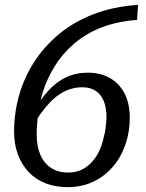

<svg xmlns="http://www.w3.org/2000/svg" viewBox="-20 -760 600 790"><path d="M258 10Q208 10 167 -6Q126 -22 97.5 -52.5Q69 -83 53.5 -125Q38 -167 38 -219Q38 -295 58.5 -367.5Q79 -440 120 -504Q161 -568 222 -619Q283 -670 364.5 -701.5Q446 -733 548 -740L544 -678Q461 -672 396.5 -646.5Q332 -621 284.5 -580Q237 -539 205.5 -488Q174 -437 156 -381Q149 -358 144.5 -335.5Q140 -313 137 -291Q134 -269 132.5 -247.5Q131 -226 131 -207Q131 -157 146.5 -122Q162 -87 191 -68.5Q220 -50 260 -50Q300 -50 330 -69.5Q360 -89 380 -123Q400 -157 408 -201Q412 -213 413.5 -226Q415 -239 416.5 -252.5Q418 -266 418 -280Q418 -317 407 -344Q396 -371 374 -386Q352 -401 318 -401Q282 -401 248.5 -385.5Q215 -370 183 -336Q151 -302 117 -246L118 -302Q146 -351 179 -387Q212 -423 252 -442Q292 -461 341 -461Q394 -461 433 -438.5Q472 -416 493 -374.5Q514 -333 514 -275Q514 -217 496 -165Q478 -113 444.5 -74Q411 -35 364 -12.5Q317 10 258 10Z"/></svg>

Font: Roboto Serif
Style: Italic
Weight: 400
Italic angle: -10°
Designer: Greg Gazdowicz
Foundry: Commercial Type
Version: Version 1.008